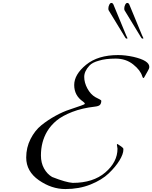

<svg xmlns="http://www.w3.org/2000/svg" viewBox="-20 -1260 1034 1304"><path d="M778 -250 774 -276Q774 -282 778 -282L802 -266Q804 -265 806.5 -262.5Q809 -260 810.5 -259Q812 -258 814 -256Q815 -256 816 -254Q818 -251 818 -244Q818 -214 791.5 -170.5Q765 -127 718.5 -82.5Q672 -38 595 -7Q518 24 424 24Q330 24 244 -36Q158 -96 158 -190Q158 -258 187.5 -316Q217 -374 261 -409.5Q305 -445 357 -473.5Q409 -502 453 -516Q556 -550 556 -554Q556 -562 544 -570Q484 -611 484 -682.5Q484 -754 564.5 -820Q645 -886 782 -886Q831 -886 886 -874Q994 -849 994 -806Q994 -794 983 -776.5Q972 -759 965 -744.5Q958 -730 954 -730Q950 -730 946 -742Q934 -783 884.5 -822.5Q835 -862 765.5 -862Q696 -862 652 -848Q607 -836 587 -814Q552 -776 552 -737.5Q552 -699 573.5 -659Q595 -619 628 -600Q668 -581 668 -576Q668 -559 660 -549Q652 -539 626 -536Q538 -526 471 -500Q404 -474 364.5 -441.5Q325 -409 300 -367Q258 -296 258 -204Q258 -154 279 -116Q300 -78 334 -58Q428 -21 474 -18Q613 -18 695.5 -89Q778 -160 778 -250ZM938 -1006 826 -1190Q824 -1192 824 -1203.5Q824 -1215 830 -1227.5Q836 -1240 844.5 -1240Q853 -1240 858 -1230L944 -1022Q945 -1020 947.5 -1014.5Q950 -1009 952 -1005Q954 -1001 954 -999.5Q954 -998 948 -998Q942 -998 938 -1006ZM830 -1006 718 -1190Q716 -1192 716 -1203.5Q716 -1215 722 -1227.5Q728 -1240 736.5 -1240Q745 -1240 750 -1230L836 -1022Q837 -1020 839.5 -1014.5Q842 -1009 844 -1005Q846 -1001 846 -999.5Q846 -998 840 -998Q834 -998 830 -1006Z"/></svg>

Font: Miama
Style: Regular
Weight: 400
Italic angle: 16.5°
Designer: Linus Romer
Foundry: Linus Romer
Version: 0.32